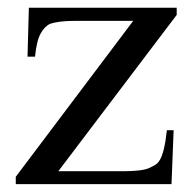

<svg xmlns="http://www.w3.org/2000/svg" viewBox="-20 -467 484 487"><path d="M127.9 -32.7H292Q342.3 -32.7 359.9 -41.5Q368.2 -45.4 374.5 -49.3Q380.9 -53.2 386 -62.3Q391.1 -71.3 395.5 -88.6Q399.9 -106 403.3 -136.7H420.4L415 0H20V-18.6L317.9 -414.1H169.9Q147 -414.1 131.6 -411.9Q116.2 -409.7 107.4 -406.7Q93.3 -400.4 83 -381.8Q72.8 -363.3 68.8 -323.2H49.8L53.2 -447.3H428.2V-429.2Z"/></svg>

Font: Doulos SIL Phon
Style: Regular
Weight: 400
Designer: Walt Agee, Victor Gaultney, Peter Martin, Debbi Hosken, Becca Hirsbrunner
Foundry: SIL International
Version: Version 5.000